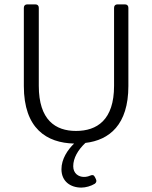

<svg xmlns="http://www.w3.org/2000/svg" viewBox="-20 -645 695 877"><path d="M501 -609.4V-252.9C501 -96.7 422.9 -46.9 327.1 -46.9C233.4 -46.9 157.2 -96.7 157.2 -252.9V-609.4C157.2 -619.1 151.4 -625 141.6 -625H104.5C94.7 -625 88.9 -619.1 88.9 -609.4V-252C88.9 -57.6 193.4 7.8 318.4 10.7C289.1 39.1 260.7 81.1 260.7 127.9C260.7 183.6 301.8 211.9 351.6 211.9C371.1 211.9 395.5 205.1 413.1 194.3C420.9 188.5 421.9 180.7 418 172.9L413.1 163.1C408.2 153.3 401.4 153.3 391.6 157.2C382.8 161.1 374 163.1 363.3 163.1C338.9 163.1 314.5 147.5 314.5 114.3C314.5 77.1 335.9 40 370.1 7.8C479.5 -4.9 566.4 -75.2 566.4 -252V-609.4C566.4 -619.1 560.5 -625 550.8 -625H516.6C506.8 -625 501 -619.1 501 -609.4Z"/></svg>

Font: Ed Sans Neue Light
Style: Regular
Weight: 300
Designer: Stephen Hutchings
Version: Version 1.004;PS 001.004;hotconv 1.0.88;makeotf.lib2.5.64775